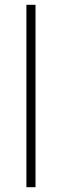

<svg xmlns="http://www.w3.org/2000/svg" viewBox="-20 -780 257 800"><path d="M128 0V-760H90V0Z"/></svg>

Font: Noto Sans Canadian Aboriginal ExtraLight
Style: Regular
Weight: 200
Designer: Monotype Design Team, Typotheque's Kevin King
Foundry: Monotype Imaging Inc.
Version: Version 2.004